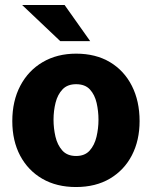

<svg xmlns="http://www.w3.org/2000/svg" viewBox="-20 -743 612 773"><path d="M286 10Q208 10 150.5 -23.2Q93 -56.5 61.2 -116.2Q29.5 -176 29.5 -255.5Q29.5 -336.5 61.8 -397.8Q94 -459 152 -493Q210 -527 286.5 -527Q365.5 -527 422.8 -492.8Q480 -458.5 511 -397.2Q542 -336 542 -255.5Q542 -178 511.2 -118.2Q480.5 -58.5 423 -24.2Q365.5 10 286 10ZM286.5 -115Q321.5 -115 341 -136.8Q360.5 -158.5 368.5 -192.2Q376.5 -226 376.5 -261Q376.5 -295.5 369 -328.5Q361.5 -361.5 342 -382.8Q322.5 -404 286.5 -404Q251.5 -404 231.8 -383.2Q212 -362.5 203.8 -329.8Q195.5 -297 195.5 -261Q195.5 -227 203.2 -193.2Q211 -159.5 230.8 -137.2Q250.5 -115 286.5 -115ZM240 -723H69L222.5 -577.5H343Z"/></svg>

Font: Public Sans Thin ExtraBold
Style: Regular
Weight: 800
Version: Version 1.007